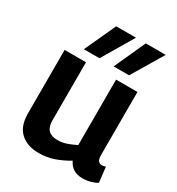

<svg xmlns="http://www.w3.org/2000/svg" viewBox="-189 -907 952 1034"><g transform="rotate(30 287.0 -390.0)"><path d="M207 10Q137 10 94.5 -28.5Q52 -67 52 -147V-541H185V-178Q185 -101 260 -101Q290 -101 316 -110Q342 -119 372 -134V-541H505V-149Q505 -123 513.5 -113Q522 -103 535 -103Q547 -103 559 -108L570 -13Q553 -3 529.5 3.5Q506 10 480 10Q414 10 388 -46Q344 -20 301 -5Q258 10 207 10ZM325 -596 413 -790H537L421 -596ZM140 -596 229 -790H352L237 -596Z"/></g></svg>

Font: Georama SemiBold
Style: Regular
Weight: 600
Designer: Jean-Baptiste Levee
Foundry: Production Type
Version: Version 1.000